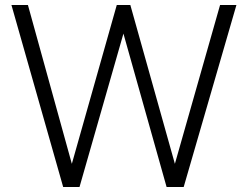

<svg xmlns="http://www.w3.org/2000/svg" viewBox="-20 -743 985 763"><path d="M919.5 -723 710 0H642L470.5 -609.5L296 0H231L25.5 -723H91L265.5 -92L444 -723H498L675 -92L854.5 -723Z"/></svg>

Font: Public Sans ExtraLight
Style: Regular
Weight: 250
Designer: The Public Sans Project Authors: Dan O. Williams and USWDS (Libre Franklin designed by Pablo Impallari and Rodrigo Fuenz
Version: Version 1.007